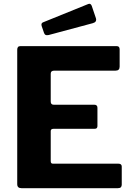

<svg xmlns="http://www.w3.org/2000/svg" viewBox="-20 -983 694 1003"><path d="M70 -723Q70 -742 86 -742H590Q605 -742 605 -725V-635Q605 -614 584 -614H264Q245 -614 245 -598V-453Q245 -436 260 -436H472Q489 -436 489 -420V-324Q489 -318 485.5 -314Q482 -310 473 -310H259Q245 -310 245 -298V-141Q245 -128 256 -128H598Q616 -128 616 -113V-18Q616 -10 611.5 -5Q607 0 596 0H92Q70 0 70 -21V-723ZM459 -953 481 -888Q487 -868 465 -862L234 -800Q223 -798 218 -800.5Q213 -803 210 -811L198 -846Q193 -861 204 -866L441 -962Q453 -967 459 -953Z"/></svg>

Font: Libre Franklin
Style: Bold
Weight: 700
Designer: Pablo Impallari, Rodrigo Fuenzalida, Nhung Nguyen
Foundry: Impallari Type
Version: Version 3.000